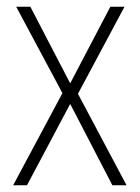

<svg xmlns="http://www.w3.org/2000/svg" viewBox="-20 -549 415 569"><path d="M165 -273 19 0H60L188 -241L313 0H355L211 -271L349 -529H307L188 -302L70 -529H28Z"/></svg>

Font: Noto Sans Gurmukhi Condensed ExtraLight
Style: Regular
Weight: 200
Width: 3
Designer: Jelle Bosma - Monotype Design Team
Foundry: Monotype Imaging Inc.
Version: Version 2.004